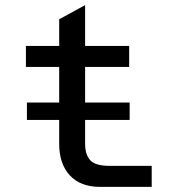

<svg xmlns="http://www.w3.org/2000/svg" viewBox="-20 -729 690 749"><path d="M85 -261.2V-329.1H210.9V-467.8H81.1V-549.8H210.9V-653.8L312 -709V-549.8H483.9V-467.8H312V-329.1H485.8V-261.2H312V-168Q312 -126.5 331.8 -104.2Q351.6 -82 407.2 -82H571.8V0H370.1Q293.9 0 252.4 -44.9Q210.9 -89.8 210.9 -168V-261.2Z"/></svg>

Font: Azeret Mono
Style: Regular
Weight: 400
Designer: Martin Vácha
Foundry: Displaay
Version: Version 1.002